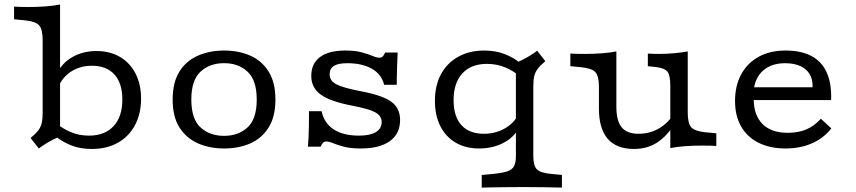

<svg xmlns="http://www.w3.org/2000/svg" viewBox="-20 -653 3828 859"><path d="M411.3 -424.7Q471.9 -424.7 516.7 -398.4Q561.6 -372.1 586.3 -324.1Q611.1 -276.1 611.1 -211.6Q611.1 -143.8 583.9 -93Q556.7 -42.2 507.3 -14.4Q457.8 13.5 390.5 13.5Q336.6 13.5 294.6 -4.1Q252.6 -21.7 226.2 -45.8L237.4 -97.3Q258.8 -78.5 295.8 -62.3Q332.8 -46.2 378.6 -46.2Q448.8 -46.2 488.1 -88.6Q527.4 -130.9 527.4 -207.9Q527.4 -280.2 492.1 -319.5Q456.7 -358.8 391.5 -358.8Q339 -358.8 298.7 -333.2Q258.4 -307.5 240.2 -261.5L233.4 -319.2Q254.2 -368.8 302.2 -396.7Q350.2 -424.7 411.3 -424.7ZM170.8 -206.7V-473.7Q170.8 -522.3 154.9 -539.8Q139.1 -557.4 90.3 -562.2L42.9 -566.8V-623.3Q54.7 -622.5 71.6 -622.1Q88.5 -621.7 109.6 -621.7Q148.8 -621.7 185.4 -624.5Q222 -627.3 248.7 -632.9V-623.3V-206.7ZM248.7 -43.3Q230.5 -35.1 213.9 -26.5Q197.3 -17.9 182.6 -8.7Q167.9 0.6 153.6 11.3L117 -35.5Q139.5 -54.4 150.9 -69.1Q162.2 -83.9 166.5 -101.9Q170.8 -120 170.8 -147.9V-206.7H248.7V0Z M982.7 11.3Q918.2 11.3 866.1 -11.4Q814 -34.2 783.2 -82.2Q752.4 -130.3 752.4 -207.4Q752.4 -284.5 782.8 -332.9Q813.2 -381.4 865.7 -404.1Q918.2 -426.9 982.7 -426.9Q1048.1 -426.9 1099.7 -404.1Q1151.4 -381.4 1181.8 -332.9Q1212.2 -284.5 1212.2 -207.4Q1212.2 -131 1181.8 -82.6Q1151.4 -34.2 1099.7 -11.4Q1048.1 11.3 982.7 11.3ZM982.7 -45.2Q1046.5 -45.2 1087.6 -83.1Q1128.6 -121 1128.6 -207.4Q1128.6 -294.1 1087.6 -332.2Q1046.5 -370.4 982.7 -370.4Q918.1 -370.4 877 -332.2Q836 -294.1 836 -207.4Q836 -121 877 -83.1Q918.1 -45.2 982.7 -45.2Z M1594.5 11.3Q1548.1 11.3 1518.3 3.3Q1488.4 -4.8 1470.2 -12.4Q1451.9 -20 1439.1 -20Q1423.6 -20 1414.8 3.2H1357.6Q1359.2 -14.2 1360.4 -37.6Q1361.6 -60.9 1362 -90.8Q1362.4 -120.7 1362.4 -155.6H1418.8Q1430.2 -101.7 1473.2 -73.9Q1516.2 -46.2 1586.3 -46.2Q1635.1 -46.2 1661.3 -61.8Q1687.6 -77.4 1687.6 -107.1Q1687.6 -134.3 1659.2 -150.3Q1630.8 -166.2 1554.9 -180.4Q1456.5 -199.5 1414.6 -230.1Q1372.6 -260.7 1372.6 -313.4Q1372.6 -368.6 1411.7 -397.7Q1450.8 -426.9 1524.6 -426.9Q1569.3 -426.9 1598.6 -418.8Q1628 -410.8 1646.9 -402.8Q1665.9 -394.8 1678 -394.8Q1686.8 -394.8 1692.4 -400.4Q1698 -406 1702.7 -418H1759.2Q1757.6 -388 1756.7 -361.4Q1755.9 -334.7 1755.5 -312.9Q1755.1 -291.2 1755.1 -273.6H1698.7Q1686.9 -321.1 1643.4 -345.7Q1599.9 -370.2 1534.2 -370.2Q1493.1 -370.2 1474 -358.3Q1454.8 -346.4 1454.8 -320.5Q1454.8 -291.6 1485.1 -275.7Q1515.4 -259.8 1596.8 -244.3Q1691.9 -226.3 1730.9 -197.6Q1770 -168.9 1770 -116.3Q1770 -54.7 1724.2 -21.7Q1678.5 11.3 1594.5 11.3Z M2123.3 11.3Q2063.5 11.3 2019 -14.6Q1974.5 -40.5 1950.1 -88.5Q1925.8 -136.6 1925.8 -201.8Q1925.8 -270.4 1952.9 -320.8Q1980.1 -371.2 2029.9 -399Q2079.8 -426.9 2146.3 -426.9Q2200.3 -426.9 2242.6 -409.2Q2285 -391.6 2310.6 -367.6L2299.4 -316.1Q2278 -334.9 2241 -351.1Q2204 -367.2 2158.2 -367.2Q2088 -367.2 2048.7 -324.8Q2009.4 -282.4 2009.4 -204.7Q2009.4 -131.7 2044.4 -93.1Q2079.4 -54.5 2145.4 -54.5Q2194.9 -54.5 2236.3 -77.2Q2277.7 -99.9 2296.6 -136.9L2305.7 -94.1Q2290.8 -47.6 2240.2 -18.1Q2189.6 11.3 2123.3 11.3ZM2327.1 183.9Q2287.2 183.9 2254.3 184.3Q2221.4 184.7 2192.4 185.1Q2163.4 185.5 2135.2 186.3V129.8L2185.2 125.1Q2227.2 121.2 2249.4 113.7Q2271.6 106.1 2279.9 90.2Q2288.1 74.2 2288.1 44.8V-206.7H2366V44.8Q2366 88.6 2381.9 104.5Q2397.8 120.5 2446.5 125.2L2494 129.8V186.3Q2457 185.5 2418.3 184.7Q2379.6 183.9 2327.1 183.9ZM2288.1 -206.7V-414.8V-371.5Q2307.1 -379.8 2323.3 -388.4Q2339.6 -396.9 2354.3 -406.1Q2369 -415.4 2383.2 -426.1L2419.8 -379.3Q2398.1 -361.2 2386.4 -346.1Q2374.7 -330.9 2370.4 -312.9Q2366 -294.9 2366 -266.9V-206.7Z M2737.6 -413.4V-206.7H2659.6V-263.8Q2659.6 -312.4 2643.8 -330Q2627.9 -347.6 2579.2 -352.3L2531.7 -356.9V-413.4Q2543.5 -412.6 2560.4 -412.2Q2577.3 -411.8 2598.4 -411.8Q2637.6 -411.8 2674.2 -414.6Q2710.8 -417.4 2737.6 -423ZM2737.6 -206.7V-175.5Q2737.6 -112.5 2761.2 -83.5Q2784.7 -54.5 2836.7 -54.5Q2892.7 -54.5 2936.9 -83.8Q2981.1 -113.2 3012.8 -171.2L3013.3 -128Q2979.2 -58.8 2930.7 -22.7Q2882.3 13.5 2816.7 13.5Q2738.3 13.5 2699 -31.9Q2659.6 -77.3 2659.6 -167V-206.7ZM2978.9 0V-206.7H3056.9V-149.6Q3056.9 -101 3072.7 -83.4Q3088.6 -65.8 3137.3 -61.1L3184.8 -56.5V0Q3173 -0.8 3156.5 -1.2Q3140 -1.6 3118.1 -1.6Q3078.9 -1.6 3042.3 1.2Q3005.7 4 2978.9 9.6ZM3056.9 -413.4V-206.7H2978.9V-269.1Q2978.9 -315.4 2966.5 -331.8Q2954 -348.3 2915.1 -353L2878.4 -356.9V-413.4Q2889.4 -412.6 2901.8 -412.2Q2914.2 -411.8 2930.7 -411.8Q2962.3 -411.8 2997 -415Q3031.6 -418.2 3056.9 -423Z M3494.7 11.3Q3425.8 11.3 3374.7 -13.8Q3323.7 -38.9 3296.1 -86.6Q3268.5 -134.3 3268.5 -201.3Q3268.5 -269.1 3295.8 -319.8Q3323 -370.5 3373.8 -398.7Q3424.5 -426.9 3494.3 -426.9Q3564.5 -426.9 3610.8 -402.2Q3657 -377.5 3678.9 -328.4Q3700.9 -279.3 3698.4 -205.4H3317.5L3316.5 -262.6H3615.4Q3616.8 -297.2 3602.7 -320.9Q3588.5 -344.6 3560.7 -357.4Q3532.8 -370.2 3492.7 -370.2Q3432.1 -370.2 3395.1 -338.2Q3358.1 -306.1 3351.9 -248.5L3354.5 -245.8Q3353.7 -240.1 3352.9 -230.7Q3352.1 -221.4 3352.1 -211Q3352.1 -137.4 3391.5 -98.1Q3430.8 -58.8 3504.2 -58.8Q3551.5 -58.8 3586.9 -73.7Q3622.3 -88.7 3652.6 -121.7L3699.4 -78.6Q3665.4 -34.8 3612.7 -11.8Q3560 11.3 3494.7 11.3Z"/></svg>

Font: Playfair 5pt SemiExpanded Light
Style: Regular
Weight: 300
Width: 6
Designer: Claus Eggers Sørensen
Foundry: Claus Eggers Sørensen
Version: Version 2.203